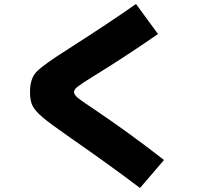

<svg xmlns="http://www.w3.org/2000/svg" viewBox="-20 -840 1040 960"><path d="M660 -820 770 -670Q615 -562 446 -458Q386 -421 368 -406.5Q350 -392 350 -380Q350 -368 366 -353.5Q382 -339 440 -301Q626 -176 800 -40L680 100Q535 -10 328 -154Q230 -222 193 -253.5Q156 -285 143 -310.5Q130 -336 130 -380Q130 -446 161.5 -480Q193 -514 326 -598Q532 -730 660 -820Z"/></svg>

Font: Mplus 1p Black
Style: Regular
Weight: 900
Version: Version 1.061